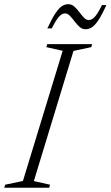

<svg xmlns="http://www.w3.org/2000/svg" viewBox="-43 -876 516 896"><path d="M249.5 -639 173.5 -656 177.5 -670H387L383 -656L300 -638.5L115 -31L190.5 -14L186.5 0H-23L-19 -14L64 -31.5ZM453.5 -852.5Q432 -805 415.5 -780.8Q399 -756.5 385 -748Q371 -739.5 356 -739.5Q340.5 -739.5 328 -750.8Q315.5 -762 304.8 -776.5Q294 -791 283.2 -802.2Q272.5 -813.5 260.5 -813.5Q247 -813.5 233.5 -799.5Q220 -785.5 198.5 -743.5H178Q200 -791 216.5 -815.2Q233 -839.5 247 -848Q261 -856.5 275.5 -856.5Q291.5 -856.5 304 -845.2Q316.5 -834 327.2 -819.5Q338 -805 348.5 -793.8Q359 -782.5 371 -782.5Q385 -782.5 398.5 -796.5Q412 -810.5 433 -852.5Z"/></svg>

Font: Newsreader Text Light
Style: Italic
Weight: 300
Italic angle: -17°
Designer: Hugues Gentile
Foundry: Production Type
Version: Version 1.001